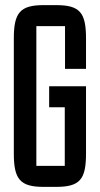

<svg xmlns="http://www.w3.org/2000/svg" viewBox="-20 -725 389 750"><path d="M316 -575C316 -676 292 -705 199 -705H151C59 -705 34 -676 34 -575V-125C34 -24 59 5 151 5H199C292 5 316 -24 316 -125V-388H172V-306H233V-77H122V-623H234V-456H316Z"/></svg>

Font: Queering
Style: Regular
Weight: 400
Designer: Adam Naccarato
Foundry: adamnac
Version: Version 2.000;hotconv 1.0.109;makeotfexe 2.5.65596